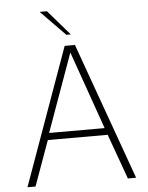

<svg xmlns="http://www.w3.org/2000/svg" viewBox="-61 -974 790 1023"><g transform="rotate(-5 334.5 -462.5)"><path d="M44 0 307 -733H362L625 0H581L494 -241H174L87 0ZM184 -278H481L334 -695ZM321 -791 190 -925H229L345 -791Z"/></g></svg>

Font: Exo Thin ExtraLight
Style: Regular
Weight: 250
Version: Version 2.000